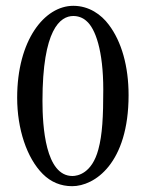

<svg xmlns="http://www.w3.org/2000/svg" viewBox="-20 -630 505 660"><path d="M228 10C305 10 422 -68 422 -303C422 -402 398 -487 354 -545C328 -580 286 -610 232 -610C133 -610 39 -492 39 -294C39 -187 72 -87 127 -32C155 -4 189 10 228 10ZM232 -575C249 -575 265 -569 277 -558C308 -532 335 -456 335 -322C335 -230 332 -167 318 -116C296 -34 247 -25 229 -25C136 -25 126 -196 126 -283C126 -529 187 -575 232 -575Z"/></svg>

Font: Libertinus Math
Style: Regular
Weight: 400
Designer: Philipp H. Poll, Khaled Hosny
Foundry: Caleb Maclennan
Version: Version 7.050;RELEASE